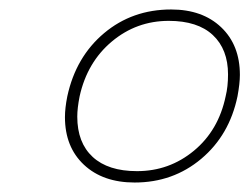

<svg xmlns="http://www.w3.org/2000/svg" viewBox="-20 -734 526 405"><path d="M117 -487Q117 -506 122 -531Q140 -614 199.5 -664Q259 -714 341 -714Q407 -714 446.5 -676.5Q486 -639 486 -576Q486 -558 481 -531Q464 -449 404.5 -399Q345 -349 264 -349Q197 -349 157 -386.5Q117 -424 117 -487ZM456 -531Q461 -551 461 -577Q461 -630 429 -660Q397 -690 336 -690Q268 -690 216 -646.5Q164 -603 148 -531Q143 -506 143 -488Q143 -433 175.5 -403Q208 -373 269 -373Q337 -373 389 -416Q441 -459 456 -531Z"/></svg>

Font: Prompt Thin
Style: Italic
Weight: 250
Italic angle: -12°
Designer: Katatrad Team
Foundry: CadsonDemak
Version: Version 1.001